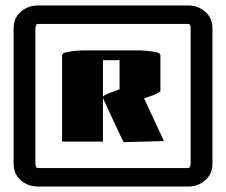

<svg xmlns="http://www.w3.org/2000/svg" viewBox="-20 -685 830 705"><path d="M760 -581V-84Q760 -46 733.5 -23Q707 0 670 0H120Q83 0 56.5 -23Q30 -46 30 -84V-581Q30 -619 56.5 -642Q83 -665 120 -665H670Q707 -665 733.5 -642Q760 -619 760 -581ZM680 -85V-580Q680 -587 678.5 -592Q677 -597 669 -597H121Q114 -597 112 -591.5Q110 -586 110 -580V-85Q110 -78 112 -73Q114 -68 121 -68H669Q676 -68 678 -73.5Q680 -79 680 -85ZM358 -165H208V-482Q208 -490 224.5 -493.5Q241 -497 259 -498.5Q277 -500 283 -500H494Q500 -500 518 -498.5Q536 -497 552.5 -493.5Q569 -490 569 -482V-352Q569 -348 556 -341.5Q543 -335 528.5 -330.5Q514 -326 509 -324L582 -167L434 -163Q431 -169 420 -191.5Q409 -214 396 -242.5Q383 -271 372 -294.5Q361 -318 358 -325ZM419 -357V-464H358V-330Q362 -335 375 -340.5Q388 -346 401.5 -351Q415 -356 419 -357Z"/></svg>

Font: Gajraj One
Style: Regular
Weight: 400
Designer: Saurabh Sharma
Foundry: Saurabh Sharma
Version: Version 1.000